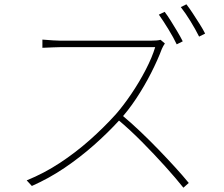

<svg xmlns="http://www.w3.org/2000/svg" viewBox="-20 -851 1040 892"><path d="M745 -796Q758 -779 773 -755Q788 -731 803 -706Q818 -681 829 -659L801 -645Q787 -675 762.5 -715Q738 -755 718 -783ZM846 -831Q860 -813 876 -788.5Q892 -764 907.5 -739.5Q923 -715 933 -695L905 -681Q888 -715 865 -752.5Q842 -790 820 -818ZM746 -649Q743 -645 738.5 -637Q734 -629 732 -624Q713 -573 682 -512Q651 -451 613 -393.5Q575 -336 535 -293Q480 -233 416 -176.5Q352 -120 280.5 -71.5Q209 -23 128 13L104 -13Q185 -46 258 -94Q331 -142 396.5 -200Q462 -258 518 -320Q553 -360 590 -414.5Q627 -469 657 -527Q687 -585 701 -632Q694 -632 660.5 -632Q627 -632 579.5 -632Q532 -632 479.5 -632Q427 -632 379.5 -632Q332 -632 300 -632Q268 -632 261 -632Q246 -632 226.5 -631Q207 -630 192 -629.5Q177 -629 177 -629V-667Q177 -667 191.5 -666Q206 -665 225.5 -663.5Q245 -662 261 -662Q268 -662 298.5 -662Q329 -662 374 -662Q419 -662 468.5 -662Q518 -662 563.5 -662Q609 -662 640.5 -662Q672 -662 680 -662Q696 -662 707 -663Q718 -664 726 -666ZM548 -315Q591 -279 634 -238Q677 -197 718 -154.5Q759 -112 794.5 -73Q830 -34 857 -1L832 21Q797 -23 746.5 -79Q696 -135 639.5 -192Q583 -249 528 -295Z"/></svg>

Font: Noto Sans HK Thin
Style: Regular
Weight: 100
Designer: Ryoko NISHIZUKA 西塚涼子 (kana, bopomofo & ideographs); Paul D. Hunt (Latin, Greek & Cyrillic); Sandoll Communications 산돌커뮤니
Foundry: Adobe
Version: Version 2.004-H2;hotconv 1.0.118;makeotfexe 2.5.65603